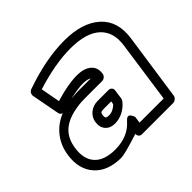

<svg xmlns="http://www.w3.org/2000/svg" viewBox="-149 -754 961 961"><g transform="rotate(-45 331.0 -273.5)"><path d="M22.9 -162.1Q31.2 -221.2 64.7 -264.4Q98.1 -307.6 152.8 -330.1Q140.1 -333.5 137.2 -346.2L108.9 -496.1Q107.4 -506.3 112.8 -515.1Q118.2 -523.9 127.9 -526.9Q285.2 -582 415 -582Q541.5 -582 608.2 -522Q674.8 -461.9 659.2 -354L607.9 0Q606.4 10.7 597.4 17.8Q588.4 24.9 579.1 24.9H357.9Q347.2 24.9 341.3 17.1Q335.4 9.3 336.9 0Q227.1 35.2 203.1 35.2Q107.9 35.2 59.1 -19.3Q10.3 -73.7 22.9 -162.1ZM73.2 -162.1Q63 -92.8 98.1 -54Q133.3 -15.1 210 -15.1Q300.8 -15.1 352.1 -74.2Q360.8 -84.5 368.9 -86.9Q377 -89.4 381.6 -85Q386.2 -80.6 389.6 -75Q393.1 -69.3 394.5 -64.5L396 -59.1L391.1 -24.9H562L608.9 -354Q621.1 -439 570.1 -485.6Q519 -532.2 408.2 -532.2Q301.8 -532.2 163.1 -488.8L182.1 -386.2Q185.1 -386.2 189 -388.2Q275.4 -414.1 336.9 -414.1Q384.8 -414.1 411.9 -392.3Q439 -370.6 434.1 -330.1Q432.6 -318.8 424.3 -311.5Q416 -304.2 405.8 -304.2H280.8Q238.8 -304.2 196.8 -293.9Q140.6 -279.8 110.6 -247.6Q80.6 -215.3 73.2 -162.1ZM233.9 -350.1Q268.1 -354 288.1 -354H375Q360.4 -363.8 329.1 -363.8Q293 -363.8 233.9 -350.1ZM236.8 -181.2Q241.2 -212.4 264.6 -231.2Q288.1 -250 319.8 -250H397.9Q407.2 -250 413.8 -242.9Q420.4 -235.8 418.9 -225.1L412.1 -174.8Q410.2 -167 405.8 -161.1Q385.7 -135.7 358.2 -121.8Q330.6 -107.9 301.8 -107.9Q268.6 -107.9 250.5 -128.4Q232.4 -148.9 236.8 -181.2ZM287.1 -181.2Q285.6 -168 290 -163.1Q294.4 -158.2 309.1 -158.2Q337.9 -158.2 362.8 -183.1L366.2 -200.2H313Q297.9 -200.2 293.2 -196.5Q288.6 -192.9 287.1 -181.2Z"/></g></svg>

Font: Trueno Black Outline
Style: Italic
Weight: 900
Width: 6
Designer: Julieta Ulanovsky
Foundry: Julieta Ulanovsky
Version: Version 3.001b | FøM Fix